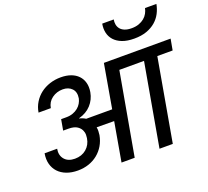

<svg xmlns="http://www.w3.org/2000/svg" viewBox="-163 -1221 1545 1425"><g transform="rotate(-20 609.5 -509.0)"><path d="M292 -456Q321 -456 344.5 -464.5Q368 -473 385 -487Q402 -501 412.5 -519Q423 -537 427 -556Q435 -605 408.5 -632.5Q382 -660 337 -660Q289 -660 252 -633Q215 -606 207 -559H110Q117 -602 139 -637.5Q161 -673 193 -697.5Q225 -722 266 -735.5Q307 -749 353 -749Q398 -749 432.5 -736.5Q467 -724 489.5 -700.5Q512 -677 521 -644Q530 -611 523 -570Q513 -514 476 -473.5Q439 -433 379 -417L378 -415Q405 -409 427 -395H632L692 -740H1219L1203 -652H1082L967 0H862L977 -652H782L666 0H562L616 -308L478 -309Q481 -294 480.5 -279Q480 -264 478 -248Q470 -204 449 -168.5Q428 -133 396.5 -107.5Q365 -82 325 -68.5Q285 -55 239 -55Q189 -55 150 -70Q111 -85 86 -112Q61 -139 51 -176.5Q41 -214 49 -260H148Q139 -210 166.5 -177.5Q194 -145 248 -145Q302 -145 338.5 -176Q375 -207 383 -258Q385 -271 385 -284Q385 -297 381 -309H380V-312Q372 -337 347.5 -354Q323 -371 277 -371H236L251 -456ZM967 -832Q911 -832 872.5 -847Q834 -862 811 -887.5Q788 -913 780.5 -946.5Q773 -980 780 -1018H871Q867 -998 870.5 -978.5Q874 -959 886 -944Q898 -929 920 -920Q942 -911 975 -911Q1007 -911 1032 -920Q1057 -929 1075 -944Q1093 -959 1103.5 -978.5Q1114 -998 1118 -1018H1208Q1201 -980 1183.5 -946.5Q1166 -913 1136.5 -887.5Q1107 -862 1065 -847Q1023 -832 967 -832Z"/></g></svg>

Font: SVN-Poppins Medium
Style: Italic
Weight: 500
Italic angle: -10°
Designer: Ninad Kale (Devanagari), Jonny Pinhorn (Latin)
Foundry: Indian Type Foundry
Version: Version 3.002 2017; ttfautohint (v1.8.3)